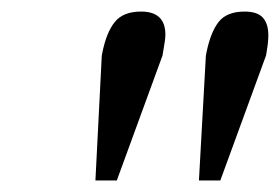

<svg xmlns="http://www.w3.org/2000/svg" viewBox="-20 -741 484 332"><path d="M156 -645 157 -650Q164 -685 178.5 -703Q193 -721 224 -721Q266 -721 266 -681Q266 -673 262 -651L261 -645L182 -429H145ZM336 -645 337 -650Q344 -685 358 -703Q372 -721 403 -721Q425 -721 434.5 -710.5Q444 -700 444 -680Q444 -668 441 -651L440 -645L361 -429H324Z"/></svg>

Font: Trirong Medium
Style: Italic
Weight: 500
Italic angle: -12°
Designer: Katatrad Team
Foundry: CadsonDemak
Version: Version 1.001